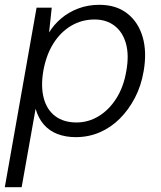

<svg xmlns="http://www.w3.org/2000/svg" viewBox="-31 -558 668 798"><path d="M-11 220 121 -526H184L173 -423Q193 -456 224 -482Q255 -508 295 -523Q335 -538 382 -538Q452 -538 498 -502Q544 -466 562 -404Q580 -342 566 -262Q556 -202 530 -152Q504 -102 467 -65Q430 -28 383.5 -8Q337 12 284 12Q242 12 208 -1Q174 -14 151 -40.5Q128 -67 117 -106L59 220ZM287 -49Q336 -49 379 -75Q422 -101 452.5 -149Q483 -197 494 -263Q506 -329 492.5 -377Q479 -425 445 -451Q411 -477 362 -477Q309 -477 265 -451Q221 -425 191 -377.5Q161 -330 149 -263Q138 -198 151 -149.5Q164 -101 199 -75Q234 -49 287 -49Z"/></svg>

Font: DM Sans 9pt Light
Style: Italic
Weight: 300
Italic angle: -10°
Version: Version 4.004;gftools[0.9.30]